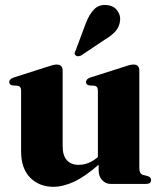

<svg xmlns="http://www.w3.org/2000/svg" viewBox="-20 -728 641 760"><path d="M63.5 -129V-369.5Q63.5 -386 51 -388.5L29 -390Q16.5 -392.5 16.5 -403.5Q16.5 -414.5 33.5 -421L165 -463Q192 -472.5 203.5 -472.5Q228 -472.5 228 -449V-149.5Q228 -112 244.8 -93.8Q261.5 -75.5 291.5 -75.5Q332 -75.5 367.5 -106.5V-369.5Q367.5 -386 355 -388.5L333 -390Q320.5 -392.5 320.5 -403.5Q320.5 -414.5 337 -421L469 -463Q483 -468 491.5 -470.2Q500 -472.5 508 -472.5Q531.5 -472.5 531.5 -449V-63.5Q531.5 -40 545.5 -36L564.5 -31Q578 -26.5 578 -15.5Q578 0 558 0H418Q398 0 384.2 -15.2Q370.5 -30.5 370.5 -53V-76Q316 -28.5 272.5 -8.5Q229 11.5 192 11.5Q135 11.5 99.2 -25Q63.5 -61.5 63.5 -129ZM320.5 -638Q334 -672.5 353 -691.5Q372 -710.5 401 -708Q429.5 -706 443.5 -687.2Q457.5 -668.5 455.5 -648.5Q453.5 -623 437.8 -605Q422 -587 395.5 -571.5L300.5 -508Q286.5 -502 279 -509Q274.5 -513.5 275.5 -518.2Q276.5 -523 279.5 -528.5Z"/></svg>

Font: Fraunces 72pt
Style: Bold
Weight: 700
Version: Version 1.000;[b76b70a41]